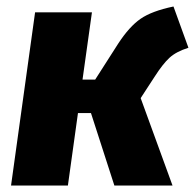

<svg xmlns="http://www.w3.org/2000/svg" viewBox="-20 -571 600 591"><path d="M560 -424Q522 -412 501.5 -393Q481 -374 456 -335L413 -269L511 0H332L260 -223H220L189 0H14L88 -533H263L234 -326H273L344 -437Q378 -489 412.5 -513Q447 -537 514 -551Z"/></svg>

Font: Trujillo ExtraBold
Style: Italic
Weight: 800
Italic angle: -8°
Designer: Fira Sans original fonts by bBox Type GmbH, Carrois Corporate GbR, & Edenspiekermann AG / Changes by Cristiano Sobral
Foundry: Fira Sans original fonts by bBox Type GmbH, Carrois Corporate GbR, & Edenspiekermann AG / Changes by Cristiano Sobral
Version: Version 4.301;July 28, 2020;FontCreator 13.0.0.2655 64-bit